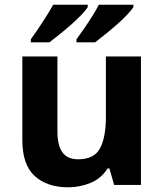

<svg xmlns="http://www.w3.org/2000/svg" viewBox="-20 -786 697 816"><path d="M579 -546V0H465L445 -70H437Q411 -28 365.5 -9Q320 10 269 10Q181 10 128 -37.5Q75 -85 75 -190V-546H224V-227Q224 -169 245 -139Q266 -109 312 -109Q380 -109 405 -155.5Q430 -202 430 -289V-546ZM547 -756Q539 -743 520 -723Q501 -703 476 -681Q451 -659 426.5 -639.5Q402 -620 384 -606H305V-619Q319 -638 337 -664Q355 -690 372 -717Q389 -744 400 -766H547ZM353 -756Q345 -743 326 -723Q307 -703 282 -681Q257 -659 232.5 -639.5Q208 -620 190 -606H111V-619Q125 -638 142.5 -664Q160 -690 177 -717Q194 -744 206 -766H353Z"/></svg>

Font: Noto Sans NKo Unjoined
Style: Bold
Weight: 700
Designer: Monotype Design Team
Foundry: Monotype Imaging Inc.
Version: Version 2.004